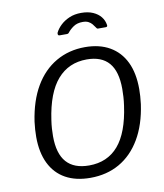

<svg xmlns="http://www.w3.org/2000/svg" viewBox="-101 -1036 966 1128"><g transform="rotate(-10 382.0 -472.0)"><path d="M347 10Q260 10 199 -24Q138 -58 106 -123.5Q74 -189 74 -282Q74 -303 75.5 -326Q77 -349 80 -372Q98 -494 147.5 -578.5Q197 -663 274 -707.5Q351 -752 447 -752Q533 -752 594 -717Q655 -682 687 -616Q719 -550 719 -454Q719 -434 717.5 -411.5Q716 -389 713 -365Q696 -245 646.5 -161Q597 -77 521 -33.5Q445 10 347 10ZM352 -63Q461 -63 526.5 -139Q592 -215 614 -373Q618 -400 619.5 -425Q621 -450 621 -472Q621 -577 577 -628Q533 -679 445 -679Q337 -679 269.5 -601.5Q202 -524 179 -364Q175 -338 173.5 -314Q172 -290 172 -269Q172 -165 217 -114Q262 -63 352 -63ZM313 -846Q306 -846 304 -851Q302 -856 304 -863Q315 -886 336.5 -906.5Q358 -927 389 -940.5Q420 -954 460 -954Q501 -954 530.5 -941Q560 -928 577 -906.5Q594 -885 598 -858Q599 -853 597 -849.5Q595 -846 588 -846H542Q537 -846 534.5 -850Q532 -854 528 -859Q523 -867 515 -876.5Q507 -886 494 -893Q481 -900 460 -900Q427 -900 405 -885Q383 -870 370 -853Q366 -848 363 -847Q360 -846 356 -846Z"/></g></svg>

Font: Libre Franklin
Style: Italic
Weight: 400
Italic angle: -8°
Designer: Pablo Impallari, Rodrigo Fuenzalida, Nhung Nguyen
Foundry: Impallari Type
Version: Version 3.000